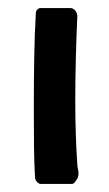

<svg xmlns="http://www.w3.org/2000/svg" viewBox="-20 -457 270 477"><path d="M172 -414Q170 -371 168.5 -315.5Q167 -260 167 -206Q167 -160 168.5 -119Q170 -78 172 -50Q172 -44 173.5 -38Q175 -32 175 -26Q175 -19 172 -13Q169 -9 166 -4.5Q163 0 158 0H82Q76 0 71.5 -5.5Q67 -11 67 -16Q65 -48 64.5 -92Q64 -136 64 -184Q64 -248 65 -311.5Q66 -375 69 -424Q69 -429 72.5 -433Q76 -437 81 -437H155Q162 -437 167.5 -430Q173 -423 172 -414Z"/></svg>

Font: Triodion
Style: Regular
Weight: 400
Version: Version 1.201; ttfautohint (v1.8.4.7-5d5b)